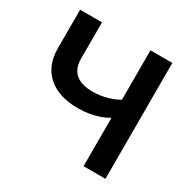

<svg xmlns="http://www.w3.org/2000/svg" viewBox="-159 -870 1022 1026"><g transform="rotate(30 352.0 -357.5)"><path d="M302 -253Q183 -253 116.5 -312Q50 -371 50 -477V-715H185V-493Q185 -430 220.5 -399.5Q256 -369 326 -369Q373 -369 417.5 -382Q462 -395 493 -416L529 -333Q489 -294 430 -273.5Q371 -253 302 -253ZM484 0V-715H619V0Z"/></g></svg>

Font: Wix Madefor Display
Style: Bold
Weight: 700
Designer: Dalton Maag Ltd
Foundry: Dalton Maag Ltd
Version: Version 3.100